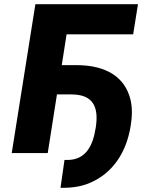

<svg xmlns="http://www.w3.org/2000/svg" viewBox="-20 -731 679 917"><path d="M36 0H208L252 -280H321C421 -280 454 -225 437 -120C423 -30 387 33 301 33H288L269 166H281C331 166 376 158 415 140C516 95 583 1 604 -129C612 -177 612 -219 603 -256C577 -361 490 -420 344 -420H275L298 -567H616L639 -711H149Z"/></svg>

Font: Asimov Pro
Style: UltObl
Weight: 900
Designer: Google
Version: Version 2.000980; 2014